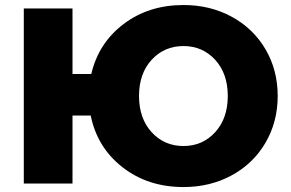

<svg xmlns="http://www.w3.org/2000/svg" viewBox="-20 -734 1163 768"><path d="M713.9 14.2Q571.8 14.2 470.2 -64.9Q368.7 -144 342.8 -272H270V0H75.2V-700.2H270V-438H345.2Q374 -562 474.4 -637.9Q574.7 -713.9 713.9 -713.9Q820.8 -713.9 907 -667Q993.2 -620.1 1042 -536.9Q1090.8 -453.6 1090.8 -350.1Q1090.8 -246.6 1042 -163.1Q993.2 -79.6 907 -32.7Q820.8 14.2 713.9 14.2ZM713.9 -149.9Q790 -149.9 840.6 -205.1Q891.1 -260.3 891.1 -350.1Q891.1 -439.9 840.6 -494.9Q790 -549.8 713.9 -549.8Q637.2 -549.8 586.7 -494.9Q536.1 -439.9 536.1 -350.1Q536.1 -260.3 586.7 -205.1Q637.2 -149.9 713.9 -149.9Z"/></svg>

Font: Montserrat ExtraBold
Style: Regular
Weight: 800
Designer: Julieta Ulanovsky
Foundry: Julieta Ulanovsky
Version: Version 9.000